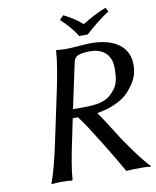

<svg xmlns="http://www.w3.org/2000/svg" viewBox="-89 -881 775 952"><g transform="rotate(-10 298.0 -404.5)"><path d="M253 -301H279C300 -276 333 -224 367 -169C409 -102 453 -27 470 3C490 0 521 0 540 0C560 0 572 0 591 3L594 0C560 -33 491 -127 446 -200C415 -249 399 -275 377 -305C429 -313 502 -335 544 -385C571 -417 596 -452 596 -509C596 -616 503 -652 405 -652C380 -652 313 -645 283 -645C249 -645 233 -648 233 -648L230 -645C226 -588 214 -520 198 -445L146 -200C130 -125 113 -54 93 0V3C93 3 111 0 146 0C180 0 196 3 196 3L199 0C203 -57 216 -125 232 -200ZM397 -613C449 -613 501 -586 501 -510C501 -432 485 -413 458 -385C425 -351 379 -345 305 -345H262L310 -569C316 -598 326 -613 397 -613ZM355 -697H398C436 -731 474 -763 519 -792L508 -812C466 -796 430 -777 388 -751C360 -776 330 -795 295 -812L275 -792C305 -764 333 -734 355 -697Z"/></g></svg>

Font: Libertinus Sans
Style: Italic
Weight: 400
Italic angle: -12°
Designer: Philipp H. Poll, Khaled Hosny
Foundry: Caleb Maclennan
Version: Version 7.050;RELEASE